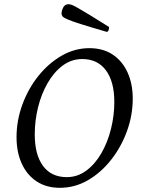

<svg xmlns="http://www.w3.org/2000/svg" viewBox="-20 -885 680 917"><path d="M266 12Q201 12 154.5 -19Q108 -50 83.5 -104.5Q59 -159 59 -229Q59 -310 87 -386Q115 -462 163.5 -522.5Q212 -583 274.5 -619Q337 -655 407 -655Q472 -655 518 -624.5Q564 -594 589 -539.5Q614 -485 614 -414Q614 -335 586.5 -259Q559 -183 510.5 -121.5Q462 -60 399.5 -24Q337 12 266 12ZM299 -39Q350 -39 392 -70Q434 -101 464 -153Q494 -205 510 -269Q526 -333 526 -398Q526 -495 486 -549Q446 -603 373 -603Q321 -603 279 -571.5Q237 -540 207 -487.5Q177 -435 161.5 -371.5Q146 -308 146 -243Q146 -146 185.5 -92.5Q225 -39 299 -39ZM489 -733Q410 -756 366 -770Q322 -784 302.5 -792.5Q283 -801 278.5 -807Q274 -813 274 -820Q274 -834 282 -849.5Q290 -865 308 -865Q314 -865 324.5 -861Q335 -857 355.5 -845Q376 -833 411 -812Q446 -791 501 -756Q501 -748 498.5 -740.5Q496 -733 489 -733Z"/></svg>

Font: Petrona
Style: Italic
Weight: 400
Italic angle: -9°
Designer: Ringo R. Seeber
Foundry: Ringo R. Seeber
Version: Version 2.001; ttfautohint (v1.8.3)